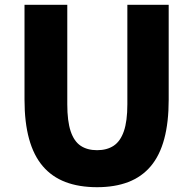

<svg xmlns="http://www.w3.org/2000/svg" viewBox="-20 -765 803 799"><path d="M384 14Q309 14 252.5 -7.5Q196 -29 158 -73.5Q120 -118 101 -187Q82 -256 82 -350V-745H260V-331Q260 -261 274 -219Q288 -177 315.5 -158.5Q343 -140 384 -140Q425 -140 453 -158.5Q481 -177 495.5 -219Q510 -261 510 -331V-745H682V-350Q682 -256 663.5 -187Q645 -118 607.5 -73.5Q570 -29 514 -7.5Q458 14 384 14Z"/></svg>

Font: Noto Sans SC Black
Style: Regular
Weight: 900
Designer: Ryoko NISHIZUKA  (kana, bopomofo & ideographs); Paul D. Hunt (Latin, Greek & Cyrillic); Sandoll Communications , Soo-you
Foundry: Adobe
Version: Version 2.004-H2;hotconv 1.0.118;makeotfexe 2.5.65603